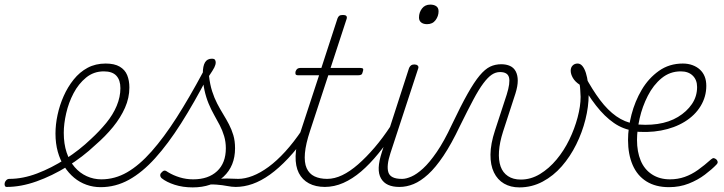

<svg xmlns="http://www.w3.org/2000/svg" viewBox="-176 -795 3145 834"><path d="M-147 17Q-153 17 -155 11.5Q-157 6 -155.5 -0.5Q-154 -7 -148.5 -12.5Q-143 -18 -135 -18Q-77 -18 -15 -41.5Q47 -65 108 -104Q169 -143 219 -191Q256 -225 285.5 -261Q315 -297 331 -335.5Q347 -374 347 -412Q347 -447 329.5 -466Q312 -485 275 -485Q266 -485 262.5 -490Q259 -495 260.5 -502Q262 -509 268 -514Q274 -519 283 -519Q321 -519 344 -505.5Q367 -492 376.5 -468.5Q386 -445 386 -415Q386 -370 367 -327Q348 -284 315 -243.5Q282 -203 238 -165Q183 -113 116.5 -72Q50 -31 -17.5 -7Q-85 17 -147 17Z M261 18Q229 18 199.5 7.5Q170 -3 146 -23Q122 -43 103.5 -71.5Q85 -100 75 -136Q65 -172 65 -215Q65 -254 74 -296Q83 -338 100.5 -377.5Q118 -417 144 -449.5Q170 -482 204.5 -500.5Q239 -519 283 -519Q292 -519 296 -514Q300 -509 298 -502Q296 -495 290 -490Q284 -485 275 -485Q231 -485 198 -458Q165 -431 143.5 -390Q122 -349 111.5 -303Q101 -257 101 -218Q101 -170 113.5 -132.5Q126 -95 148.5 -69Q171 -43 201 -29.5Q231 -16 264 -16Q323 -16 376 -46.5Q429 -77 482.5 -137.5Q536 -198 591 -284Q646 -370 706 -482Q711 -490 718.5 -489.5Q726 -489 730 -482Q734 -475 727 -463Q667 -348 610.5 -259Q554 -170 498 -108Q442 -46 384 -14Q326 18 261 18Z M849 17Q831 17 811 13Q791 9 765 7Q739 5 706 8L732 -11Q767 -18 789 -19Q811 -20 827.5 -19Q844 -18 860 -18Q869 -18 873 -12.5Q877 -7 876 -0.5Q875 6 868 11.5Q861 17 849 17ZM661 19Q618 19 582.5 7.5Q547 -4 526 -21Q520 -27 520 -34Q520 -41 526 -46Q533 -54 539 -54Q545 -54 554 -47Q577 -33 605 -24.5Q633 -16 663 -16Q729 -16 767 -51.5Q805 -87 805 -151Q805 -179 797.5 -204Q790 -229 778.5 -251Q767 -273 754 -296Q741 -319 730 -345.5Q719 -372 712 -404Q705 -436 705 -476Q705 -508 714.5 -524Q724 -540 744 -540Q755 -540 758 -535Q761 -530 761 -524Q761 -514 755 -502Q749 -490 732 -465Q736 -428 745.5 -398.5Q755 -369 767.5 -345Q780 -321 793.5 -299Q807 -277 818.5 -255Q830 -233 837.5 -208Q845 -183 845 -151Q845 -74 795 -27.5Q745 19 661 19Z M847 17Q838 17 834 11.5Q830 6 831.5 -0.5Q833 -7 839.5 -12.5Q846 -18 858 -18Q888 -18 921.5 -31Q955 -44 990.5 -70Q1026 -96 1063 -136.5Q1100 -177 1137 -232Q1145 -244 1152.5 -242Q1160 -240 1163 -230.5Q1166 -221 1160 -212Q1117 -151 1076 -107.5Q1035 -64 996.5 -36.5Q958 -9 921 4Q884 17 847 17Z M1236 17Q1195 17 1166 1.5Q1137 -14 1122 -43.5Q1107 -73 1108 -117Q1109 -161 1128 -218L1210 -468H1120Q1110 -468 1108 -472.5Q1106 -477 1108 -485Q1111 -493 1116 -496.5Q1121 -500 1130 -500H1220L1290 -715Q1293 -723 1298 -726.5Q1303 -730 1314 -730Q1324 -730 1328 -726Q1332 -722 1330 -714L1260 -500H1388Q1399 -500 1401 -496Q1403 -492 1400 -484Q1398 -474 1393.5 -471Q1389 -468 1379 -468H1250L1171 -227Q1152 -170 1148.5 -129.5Q1145 -89 1156 -64.5Q1167 -40 1190 -29Q1213 -18 1245 -18Q1253 -18 1256 -12.5Q1259 -7 1258.5 -0.5Q1258 6 1252 11.5Q1246 17 1236 17Z M1234 17Q1225 17 1221 11.5Q1217 6 1218.5 -0.5Q1220 -7 1226.5 -12.5Q1233 -18 1245 -18Q1277 -18 1310.5 -34Q1344 -50 1379.5 -81Q1415 -112 1451 -154Q1487 -196 1521 -248Q1527 -258 1535 -256.5Q1543 -255 1546.5 -247Q1550 -239 1543 -230Q1505 -174 1467.5 -128Q1430 -82 1392.5 -50Q1355 -18 1315.5 -0.5Q1276 17 1234 17Z M1558 17Q1530 17 1510 8Q1490 -1 1479 -20Q1468 -39 1469 -67Q1470 -95 1483 -135L1601 -500Q1605 -508 1610 -511.5Q1615 -515 1624 -515Q1633 -515 1638 -510.5Q1643 -506 1641 -499L1520 -130Q1502 -75 1511 -46.5Q1520 -18 1569 -18Q1577 -18 1580.5 -12.5Q1584 -7 1582.5 -0.5Q1581 6 1575.5 11.5Q1570 17 1558 17ZM1679 -690Q1663 -690 1653.5 -697.5Q1644 -705 1644 -719Q1644 -741 1657 -758Q1670 -775 1693 -775Q1709 -775 1719 -768Q1729 -761 1729 -746Q1729 -725 1716 -707.5Q1703 -690 1679 -690Z M1560 17Q1551 17 1547 11.5Q1543 6 1544.5 -0.5Q1546 -7 1553 -12.5Q1560 -18 1572 -18Q1588 -18 1611 -28Q1634 -38 1661.5 -63Q1689 -88 1721 -134.5Q1753 -181 1787 -254Q1826 -336 1855 -387.5Q1884 -439 1907.5 -467Q1931 -495 1953 -505.5Q1975 -516 2002 -516Q2012 -516 2014.5 -511Q2017 -506 2015 -499Q2013 -492 2007.5 -487Q2002 -482 1996 -482Q1977 -482 1960 -470.5Q1943 -459 1923.5 -433Q1904 -407 1880 -362Q1856 -317 1822 -248Q1785 -170 1750.5 -118.5Q1716 -67 1683.5 -37.5Q1651 -8 1620.5 4.5Q1590 17 1560 17Z M2080 19Q2042 19 2013.5 2.5Q1985 -14 1969.5 -46Q1954 -78 1954.5 -124Q1955 -170 1974 -228L2025 -384Q2041 -435 2035 -458.5Q2029 -482 1996 -482Q1987 -482 1983 -487Q1979 -492 1980.5 -499Q1982 -506 1987.5 -511Q1993 -516 2001 -516Q2023 -516 2039.5 -508.5Q2056 -501 2064.5 -484.5Q2073 -468 2073 -444.5Q2073 -421 2063 -389L2009 -223Q1994 -176 1991.5 -137.5Q1989 -99 1998.5 -72Q2008 -45 2030.5 -30Q2053 -15 2086 -15Q2130 -15 2169.5 -39Q2209 -63 2241.5 -102Q2274 -141 2297 -188.5Q2320 -236 2333 -285Q2346 -334 2346 -374Q2345 -390 2344.5 -403Q2344 -416 2342 -427Q2322 -440 2312.5 -456.5Q2303 -473 2303 -488Q2303 -502 2311.5 -510.5Q2320 -519 2333 -519Q2345 -519 2354 -508Q2363 -497 2369 -478Q2375 -459 2378 -434.5Q2381 -410 2381 -383Q2381 -332 2367 -276Q2353 -220 2327 -167.5Q2301 -115 2264.5 -73Q2228 -31 2181 -6Q2134 19 2080 19Z M2578 -227Q2531 -233 2490.5 -261Q2450 -289 2413 -336.5Q2376 -384 2340 -449Q2335 -459 2339.5 -465.5Q2344 -472 2352 -472.5Q2360 -473 2365 -465Q2397 -405 2430.5 -360.5Q2464 -316 2501 -290Q2538 -264 2581 -257Q2590 -255 2593.5 -250Q2597 -245 2596 -239.5Q2595 -234 2590 -230Q2585 -226 2578 -227Z M2730 18Q2672 18 2632 -7Q2592 -32 2572 -78.5Q2552 -125 2552 -187Q2552 -239 2567 -297Q2582 -355 2611.5 -405Q2641 -455 2686 -487Q2731 -519 2790 -519Q2813 -519 2832 -512Q2851 -505 2864.5 -492.5Q2878 -480 2885 -462.5Q2892 -445 2892 -422Q2892 -375 2867.5 -334.5Q2843 -294 2798.5 -266.5Q2754 -239 2695 -228Q2636 -217 2567 -225L2570 -257Q2629 -249 2680 -256.5Q2731 -264 2769 -287Q2807 -310 2829.5 -343Q2852 -376 2852 -417Q2852 -448 2833 -466.5Q2814 -485 2781 -485Q2734 -485 2698 -455.5Q2662 -426 2638 -379Q2614 -332 2602.5 -281Q2591 -230 2591 -187Q2591 -136 2607 -97.5Q2623 -59 2656 -37.5Q2689 -16 2734 -16Q2768 -16 2798 -26.5Q2828 -37 2856 -57Q2884 -77 2913 -103Q2920 -109 2925 -108Q2930 -107 2935 -103Q2939 -100 2941 -93.5Q2943 -87 2936 -80Q2917 -60 2886 -36.5Q2855 -13 2815.5 2.5Q2776 18 2730 18Z"/></svg>

Font: Playwrite CO Thin
Style: Regular
Weight: 250
Version: Version 1.002